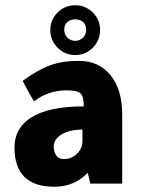

<svg xmlns="http://www.w3.org/2000/svg" viewBox="-20 -697 546 729"><path d="M444 0H323L313 -41Q263 12 186 12Q35 12 35 -137Q35 -210 97 -250Q164 -293 297 -293H298V-294Q298 -331 285.5 -342.5Q273 -354 233 -354Q163 -354 109 -312Q88 -347 66 -390Q125 -433 171.5 -449.5Q218 -466 279 -466Q356 -466 400 -411Q444 -357 444 -262ZM293 -205Q245 -205 214.5 -187Q184 -169 184 -140V-139Q187 -94 221 -93H223Q251 -93 271.5 -112.5Q292 -132 293 -159ZM266 -677Q305 -677 332.5 -649.5Q360 -622 360 -583Q360 -544 332.5 -516Q305 -488 266 -488Q226 -488 198.5 -516Q171 -544 171 -583Q171 -622 198.5 -649.5Q226 -677 266 -677ZM266 -624Q224 -621 224 -583Q224 -566 236 -554Q248 -542 266 -542Q283 -542 295 -554Q307 -566 307 -583Q307 -621 266 -624Z"/></svg>

Font: Tajawal Black
Style: Regular
Weight: 900
Designer: Boutros Fonts
Foundry: Created by Boutros International 2017
Version: Version 1.700